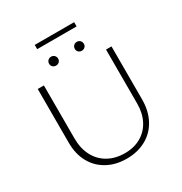

<svg xmlns="http://www.w3.org/2000/svg" viewBox="-207 -1059 1150 1215"><g transform="rotate(-30 368.0 -451.5)"><path d="M222 -909H510V-878H222ZM241 -760Q241 -774 250.5 -783.5Q260 -793 274 -793Q288 -793 297.5 -783.5Q307 -774 307 -760Q307 -746 297.5 -737Q288 -728 274 -728Q260 -728 250.5 -737Q241 -746 241 -760ZM429 -760Q429 -774 438.5 -783.5Q448 -793 462 -793Q476 -793 485.5 -783.5Q495 -774 495 -760Q495 -746 485.5 -737Q476 -728 462 -728Q448 -728 438.5 -737Q429 -746 429 -760ZM99 -264V-658H144V-271Q144 -198 172.5 -143.5Q201 -89 253.5 -59.5Q306 -30 375 -30Q442 -30 492.5 -59Q543 -88 570.5 -141Q598 -194 598 -264V-658H638V-271Q638 -188 604.5 -125Q571 -62 509.5 -28Q448 6 368 6Q288 6 227 -27.5Q166 -61 132.5 -122Q99 -183 99 -264Z"/></g></svg>

Font: Ysabeau Infant Light
Style: Regular
Weight: 300
Designer: Christian Thalmann (Catharsis Fonts)
Version: Version 0.003